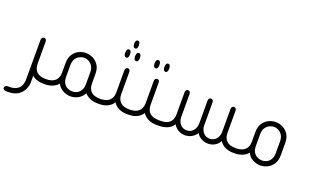

<svg xmlns="http://www.w3.org/2000/svg" viewBox="-182 -1083 2737 1696"><g transform="rotate(20 1186.0 -234.5)"><path d="M235 0H222Q190 0 161 -9.5Q132 -19 115 -37V27Q115 59 99 93.5Q83 128 48 151.5Q13 175 -47 175H-65Q-78 175 -86 168.5Q-94 162 -94 153Q-94 143 -86.5 136Q-79 129 -66 129H-50Q-12 129 11.5 117.5Q35 106 47 88.5Q59 71 63 53Q67 35 67 23V-355Q67 -369 74.5 -376.5Q82 -384 92 -384Q102 -384 108.5 -376.5Q115 -369 115 -355V-149Q115 -99 143.5 -72.5Q172 -46 228 -46H235Z M746 -46V0H734Q693 0 660.5 -14Q628 -28 609 -51Q591 -15 557 4Q523 23 485 23Q447 23 412 3.5Q377 -16 360 -51Q342 -28 309.5 -14Q277 0 236 0H224V-46H231Q287 -46 316 -72.5Q345 -99 345 -149V-238Q345 -288 365.5 -320Q386 -352 418 -368Q450 -384 485 -384Q520 -384 552 -368Q584 -352 605 -320Q626 -288 626 -238V-149Q626 -99 654 -72.5Q682 -46 739 -46ZM578 -126V-234Q578 -272 563.5 -294.5Q549 -317 528 -328Q507 -339 485 -339Q464 -339 442 -328Q420 -317 405.5 -294.5Q391 -272 391 -234V-126Q391 -89 405.5 -66Q420 -43 442 -33Q464 -23 485 -23Q507 -23 528 -33Q549 -43 563.5 -66Q578 -89 578 -126Z M856 -609Q857 -626 862.5 -635Q868 -644 878 -644Q889 -644 894.5 -635Q900 -626 900 -609V-605Q900 -587 894.5 -578.5Q889 -570 878 -570Q868 -570 862.5 -578.5Q857 -587 856 -605ZM832 -467Q821 -467 815 -476Q809 -485 809 -503V-507Q809 -526 815.5 -535Q822 -544 832 -544Q842 -544 848 -535Q854 -526 854 -507V-503Q854 -485 848 -476Q842 -467 832 -467ZM924 -467Q914 -467 908 -476Q902 -485 901 -503V-507Q902 -526 908 -535Q914 -544 924 -544Q935 -544 941 -535Q947 -526 947 -507V-503Q947 -485 941 -476Q935 -467 924 -467ZM1022 -46V0H1010Q964 0 930 -17Q896 -34 878 -64Q861 -34 826.5 -17Q792 0 746 0H734V-46H741Q797 -46 826 -72.5Q855 -99 855 -149V-355Q855 -369 861.5 -376.5Q868 -384 878 -384Q889 -384 895 -376.5Q901 -369 901 -355V-149Q901 -99 930 -72.5Q959 -46 1015 -46Z M1108 -467Q1097 -467 1091 -476Q1085 -485 1085 -503V-507Q1085 -526 1091 -535Q1097 -544 1108 -544Q1118 -544 1124 -535Q1130 -526 1130 -507V-503Q1130 -485 1124 -476Q1118 -467 1108 -467ZM1200 -467Q1190 -467 1184 -476Q1178 -485 1177 -503V-507Q1178 -526 1184 -535Q1190 -544 1200 -544Q1210 -544 1216 -535Q1222 -526 1222 -507V-503Q1222 -485 1216 -476Q1210 -467 1200 -467ZM1298 -46V0H1286Q1240 0 1206 -17Q1172 -34 1154 -64Q1137 -34 1102.5 -17Q1068 0 1022 0H1010V-46H1017Q1073 -46 1102 -72.5Q1131 -99 1131 -149V-355Q1131 -369 1137.5 -376.5Q1144 -384 1154 -384Q1165 -384 1171 -376.5Q1177 -369 1177 -355V-149Q1177 -99 1206 -72.5Q1235 -46 1291 -46Z M1286 0V-46H1309Q1364 -46 1392.5 -72Q1421 -98 1421 -148V-355Q1421 -369 1428 -376.5Q1435 -384 1445 -384Q1455 -384 1461.5 -376.5Q1468 -369 1468 -355V-142Q1468 -101 1491 -73.5Q1514 -46 1553 -46Q1591 -46 1614 -74Q1637 -102 1637 -141V-355Q1637 -369 1644 -376.5Q1651 -384 1661 -384Q1671 -384 1677.5 -376.5Q1684 -369 1684 -355V-141Q1684 -102 1707 -74Q1730 -46 1768 -46Q1807 -46 1830 -74Q1853 -102 1853 -141V-355Q1853 -369 1860 -376.5Q1867 -384 1876 -384Q1887 -384 1893.5 -376.5Q1900 -369 1900 -355V-149Q1900 -99 1928.5 -72.5Q1957 -46 2013 -46H2020V0H2008Q1963 0 1929.5 -16.5Q1896 -33 1878 -63Q1861 -33 1833 -16.5Q1805 0 1771 0H1766Q1737 0 1707.5 -15Q1678 -30 1661 -60Q1644 -32 1615.5 -16Q1587 0 1555 0H1551Q1517 0 1488.5 -17Q1460 -34 1444 -63Q1422 -28 1385.5 -14Q1349 0 1312 0Z M2008 0V-46H2015Q2071 -46 2100 -72.5Q2129 -99 2129 -149V-238Q2129 -288 2149.5 -320Q2170 -352 2202 -368Q2234 -384 2269 -384Q2304 -384 2336 -368Q2368 -352 2389 -320Q2410 -288 2410 -238V-123Q2410 -74 2389 -41.5Q2368 -9 2336 7Q2304 23 2269 23Q2231 23 2196 4Q2161 -15 2145 -52Q2127 -28 2094 -14Q2061 0 2020 0ZM2362 -126V-234Q2362 -272 2347.5 -294.5Q2333 -317 2312 -328Q2291 -339 2269 -339Q2248 -339 2226 -328Q2204 -317 2189.5 -294.5Q2175 -272 2175 -234V-126Q2175 -89 2189.5 -66Q2204 -43 2226 -33Q2248 -23 2269 -23Q2291 -23 2312 -33Q2333 -43 2347.5 -66Q2362 -89 2362 -126Z"/></g></svg>

Font: Beiruti Light
Style: Regular
Weight: 300
Designer: Arlette Boutros
Foundry: Boutros
Version: Version 1.41